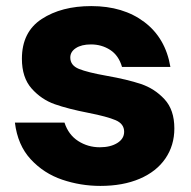

<svg xmlns="http://www.w3.org/2000/svg" viewBox="-20 -599 628 631"><path d="M29 -196H192Q205 -156 237 -135.5Q269 -115 308 -115Q343 -115 365.5 -129Q388 -143 388 -166Q388 -192 360 -204Q332 -216 271 -228Q204 -241 160 -256.5Q116 -272 84 -308Q52 -344 52 -406Q52 -494 117 -536.5Q182 -579 280 -579Q385 -579 454.5 -526.5Q524 -474 540 -379H381Q370 -417 342 -435Q314 -453 279 -453Q248 -453 229.5 -441Q211 -429 211 -410Q211 -384 239.5 -372.5Q268 -361 330 -350Q398 -338 443 -323Q488 -308 520.5 -273Q553 -238 553 -177Q553 -121 523.5 -78Q494 -35 439 -11.5Q384 12 310 12Q245 12 184.5 -8.5Q124 -29 81 -75.5Q38 -122 29 -196Z"/></svg>

Font: Open Sauce One Black
Style: Regular
Weight: 900
Designer: Alfredo Marco Pradil
Foundry: Creative Sauce Fz LLC
Version: Version 1.477